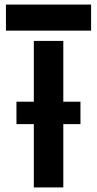

<svg xmlns="http://www.w3.org/2000/svg" viewBox="-20 -820 424 840"><path d="M6 -686V-800H378.5V-686ZM128 0V-277H52V-375H128V-641H257V-375H332V-277H257V0Z"/></svg>

Font: Big Shoulders Stencil Display ExtraBold
Style: Regular
Weight: 800
Designer: Patric King
Foundry: XO Type Co
Version: Version 1.000